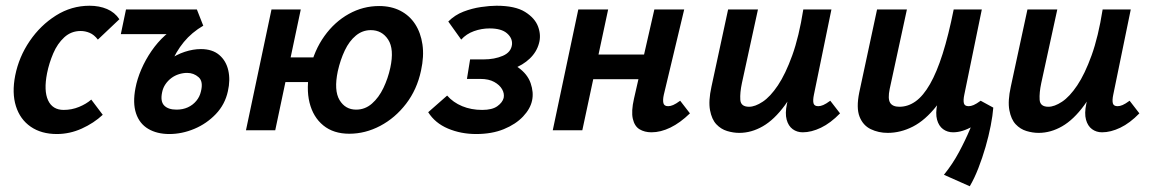

<svg xmlns="http://www.w3.org/2000/svg" viewBox="-20 -454 4011 669"><path d="M178 13Q124 13 87 -12.5Q50 -38 35.5 -84Q21 -130 33 -191Q46 -256 83.5 -311Q121 -366 175 -400Q229 -434 292 -434Q326 -434 353 -422.5Q380 -411 396 -387L321 -316Q308 -333 292.5 -339.5Q277 -346 261 -346Q228 -346 204 -324Q180 -302 165.5 -268Q151 -234 144 -199Q132 -138 147.5 -104.5Q163 -71 202 -71Q230 -71 255.5 -81.5Q281 -92 298 -107L338 -54Q307 -25 265 -6Q223 13 178 13Z M570 13Q527 13 496.5 -5Q466 -23 454 -59Q442 -95 452 -147Q458 -179 472.5 -212.5Q487 -246 508 -276.5Q529 -307 555 -330.5Q581 -354 610 -366L689 -365Q648 -341 620.5 -307.5Q593 -274 575 -230.5Q557 -187 545 -133Q538 -101 552 -86.5Q566 -72 595 -72Q617 -72 634.5 -80Q652 -88 664 -102.5Q676 -117 680 -135Q689 -170 672 -185Q655 -200 632 -200Q618 -200 603.5 -195.5Q589 -191 577 -182Q565 -173 556.5 -160.5Q548 -148 545 -133L486 -139Q499 -173 520.5 -200Q542 -227 568.5 -245.5Q595 -264 624 -273.5Q653 -283 680 -283Q720 -283 744 -262.5Q768 -242 775.5 -208.5Q783 -175 774 -136Q764 -90 732 -56.5Q700 -23 657 -5Q614 13 570 13ZM401 -335 419 -421H666L688 -365L624 -335Z M837 0 926 -421H1028L939 0ZM922 -168 940 -254H1120L1101 -168ZM1197 12Q1142 12 1106.5 -17Q1071 -46 1058.5 -96.5Q1046 -147 1060 -213Q1075 -279 1110.5 -328.5Q1146 -378 1195.5 -405.5Q1245 -433 1301 -433Q1343 -433 1375 -416.5Q1407 -400 1426.5 -370Q1446 -340 1452 -299Q1458 -258 1447 -208Q1433 -142 1395 -92.5Q1357 -43 1305 -15.5Q1253 12 1197 12ZM1221 -72Q1252 -72 1276 -93Q1300 -114 1316 -147.5Q1332 -181 1340 -218Q1354 -283 1332.5 -316Q1311 -349 1272 -349Q1243 -349 1220 -330Q1197 -311 1181.5 -278.5Q1166 -246 1157 -206Q1143 -139 1163 -105.5Q1183 -72 1221 -72Z M1639 13Q1586 13 1541 -6Q1496 -25 1472 -63L1538 -121Q1559 -97 1590.5 -84Q1622 -71 1660 -71Q1695 -71 1713 -84Q1731 -97 1735 -113Q1738 -128 1729.5 -143Q1721 -158 1702 -168.5Q1683 -179 1654 -179H1607L1618 -247H1665Q1703 -247 1732 -259.5Q1761 -272 1764 -299Q1766 -321 1746.5 -338Q1727 -355 1686 -355Q1658 -355 1631.5 -345.5Q1605 -336 1587 -316L1542 -379Q1565 -402 1595 -413.5Q1625 -425 1656 -429.5Q1687 -434 1710 -434Q1775 -434 1809.5 -412.5Q1844 -391 1855 -361Q1866 -331 1858 -303Q1850 -273 1826 -250Q1802 -227 1766.5 -214Q1731 -201 1689 -201L1694 -242Q1753 -242 1785.5 -219Q1818 -196 1829 -164Q1840 -132 1834 -104Q1828 -75 1802.5 -48Q1777 -21 1735.5 -4Q1694 13 1639 13Z M2250 7Q2226 7 2208.5 -3.5Q2191 -14 2185 -40Q2179 -66 2189 -110L2260 -421H2364L2293 -124Q2289 -106 2291.5 -95Q2294 -84 2308 -84Q2316 -84 2325.5 -88Q2335 -92 2350 -103L2384 -59Q2350 -26 2316 -9.5Q2282 7 2250 7ZM1906 0 1995 -421H2099L2009 0ZM1991 -178 2009 -264H2279L2260 -178Z M2556 9Q2535 9 2513.5 2.5Q2492 -4 2476 -21Q2460 -38 2454 -70Q2448 -102 2459 -152L2517 -421H2621L2565 -164Q2558 -131 2559.5 -106.5Q2561 -82 2590 -82Q2611 -82 2637.5 -99.5Q2664 -117 2690.5 -156.5Q2717 -196 2740.5 -261Q2764 -326 2779 -421H2838Q2815 -303 2783.5 -220.5Q2752 -138 2715 -87.5Q2678 -37 2638 -14Q2598 9 2556 9ZM2777 7Q2757 7 2742 -4Q2727 -15 2721 -37Q2715 -59 2722 -92L2792 -421H2877L2816 -124Q2812 -105 2814.5 -94.5Q2817 -84 2831 -84Q2839 -84 2848.5 -88Q2858 -92 2873 -103L2907 -59Q2874 -25 2840.5 -9Q2807 7 2777 7Z M3073 9Q3041 9 3014 -4Q2987 -17 2975 -47.5Q2963 -78 2974 -132L3036 -421H3140L3080 -144Q3073 -110 3081.5 -96Q3090 -82 3114 -82Q3144 -82 3170.5 -101Q3197 -120 3220.5 -161Q3244 -202 3264.5 -266.5Q3285 -331 3303 -421H3372Q3348 -300 3315.5 -217.5Q3283 -135 3243.5 -85Q3204 -35 3161 -13Q3118 9 3073 9ZM3359 195 3269 155Q3299 118 3321.5 76Q3344 34 3360.5 -5.5Q3377 -45 3387 -74L3441 -79Q3439 -52 3432 -16Q3425 20 3414 58Q3403 96 3389 132Q3375 168 3359 195ZM3301 7Q3281 7 3266 -4Q3251 -15 3245 -37Q3239 -59 3246 -92L3316 -421H3401L3340 -124Q3336 -105 3338.5 -94.5Q3341 -84 3355 -84Q3363 -84 3372.5 -88Q3382 -92 3397 -103L3441 -79Q3406 -35 3369.5 -14Q3333 7 3301 7Z M3599 9Q3578 9 3556.5 2.5Q3535 -4 3519 -21Q3503 -38 3497 -70Q3491 -102 3502 -152L3560 -421H3664L3608 -164Q3601 -131 3602.5 -106.5Q3604 -82 3633 -82Q3654 -82 3680.5 -99.5Q3707 -117 3733.5 -156.5Q3760 -196 3783.5 -261Q3807 -326 3822 -421H3881Q3858 -303 3826.5 -220.5Q3795 -138 3758 -87.5Q3721 -37 3681 -14Q3641 9 3599 9ZM3820 7Q3800 7 3785 -4Q3770 -15 3764 -37Q3758 -59 3765 -92L3835 -421H3920L3859 -124Q3855 -105 3857.5 -94.5Q3860 -84 3874 -84Q3882 -84 3891.5 -88Q3901 -92 3916 -103L3950 -59Q3917 -25 3883.5 -9Q3850 7 3820 7Z"/></svg>

Font: Ysabeau
Style: Bold Italic
Weight: 700
Italic angle: -12°
Designer: Christian Thalmann (Catharsis Fonts)
Version: Version 2.002